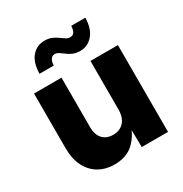

<svg xmlns="http://www.w3.org/2000/svg" viewBox="-176 -884 976 1026"><g transform="rotate(-30 312.0 -371.5)"><path d="M238.3 8.3Q181.6 8.3 139.9 -16.8Q98.1 -42 75.7 -87.9Q53.2 -133.8 53.2 -196.3V-535.6H222.7V-230Q222.7 -184.1 245.8 -158.4Q269 -132.8 310.1 -132.8Q337.4 -132.8 357.9 -144.5Q378.4 -156.2 389.9 -179.2Q401.4 -202.1 401.4 -234.9V-535.6H570.8V0H408.7L406.7 -137.7H419.9Q398.4 -71.8 354.7 -31.7Q311 8.3 238.3 8.3ZM382.3 -608.9Q356.9 -608.9 338.1 -616.9Q319.3 -625 305.2 -636Q291 -647 278.8 -655Q266.6 -663.1 253.9 -663.1Q237.8 -663.1 229 -649.7Q220.2 -636.2 219.2 -612.3H131.3Q132.8 -681.6 163.8 -717Q194.8 -752.4 242.2 -752.4Q267.6 -752.4 286.1 -744.4Q304.7 -736.3 319.1 -725.8Q333.5 -715.3 345.7 -707.3Q357.9 -699.2 370.6 -699.2Q389.2 -699.2 397.2 -712.2Q405.3 -725.1 406.2 -749.5H493.2Q491.7 -681.6 460.2 -645.3Q428.7 -608.9 382.3 -608.9Z"/></g></svg>

Font: Inter 20pt ExtraBold
Style: Regular
Weight: 800
Version: Version 4.001;git-66647c0bb